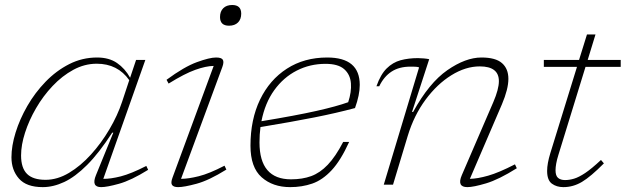

<svg xmlns="http://www.w3.org/2000/svg" viewBox="-20 -758 2568 788"><path d="M374 -39.5 445 -213.5H440.5Q386.5 -130 337.5 -81Q288.5 -32 243.5 -11Q198.5 10 155.5 10Q88.5 10 57.8 -25Q27 -60 27 -112.5Q27 -159 44 -214Q61 -269 92.2 -323.2Q123.5 -377.5 167 -422.5Q210.5 -467.5 264 -494.8Q317.5 -522 378.5 -522Q427.5 -522 460.2 -499.5Q493 -477 514 -439L538.5 -512H576.5L404 -24Q433.5 -23.5 475.8 -34.2Q518 -45 580.5 -77L588 -61Q518 -17.5 468.5 -3.8Q419 10 395 10Q353.5 10 374 -39.5ZM66.5 -120Q66.5 -68.5 91 -44.2Q115.5 -20 167 -20Q215.5 -20 263.2 -48.5Q311 -77 353.5 -124Q396 -171 429.2 -227.5Q462.5 -284 481 -340L510.5 -429Q463 -496.5 377 -496.5Q327 -496.5 281 -471.5Q235 -446.5 196 -405.2Q157 -364 128 -314Q99 -264 82.8 -213.5Q66.5 -163 66.5 -120Z M883 -688Q883 -711 896.2 -724.2Q909.5 -737.5 933 -737.5Q970 -737.5 970 -702Q970 -679 956.8 -665.8Q943.5 -652.5 920 -652.5Q883 -652.5 883 -688ZM688 -29 857 -487.5Q825.5 -487 781.8 -471.5Q738 -456 672 -415L663.5 -430.5Q736 -484 788.2 -503Q840.5 -522 866.5 -522Q889 -522 894.5 -512.8Q900 -503.5 892.5 -483L723 -24Q753 -24 796 -34.8Q839 -45.5 901.5 -78L909 -62Q837.5 -17.5 786.5 -3.8Q735.5 10 711 10Q692.5 10 686.2 1.2Q680 -7.5 688 -29Z M1413 -175.5Q1378.5 -99.5 1341 -59.2Q1303.5 -19 1261.5 -4.5Q1219.5 10 1171 10Q1099.5 10 1053.8 -30.5Q1008 -71 1008 -160Q1008 -267.5 1047.2 -349Q1086.5 -430.5 1157.5 -476.2Q1228.5 -522 1323 -522Q1456.5 -522 1456.5 -409.5Q1456.5 -368.5 1437 -314.5Q1360.5 -294 1269.8 -276Q1179 -258 1049 -236.5Q1045 -206 1045 -173.5Q1045 -22 1174.5 -22Q1221 -22 1257.2 -35.2Q1293.5 -48.5 1325.2 -81.8Q1357 -115 1388.5 -175.5ZM1316 -496Q1252 -496 1197.8 -468.2Q1143.5 -440.5 1105.5 -387.8Q1067.5 -335 1053 -260.5Q1195.5 -284 1278.8 -302.8Q1362 -321.5 1409 -338.5Q1423 -380.5 1420.2 -416.2Q1417.5 -452 1392.8 -474Q1368 -496 1316 -496Z M1536.5 -404H1525Q1542 -452.5 1567 -477.2Q1592 -502 1624.2 -510.8Q1656.5 -519.5 1695.5 -519.5Q1706.5 -519.5 1720 -518.2Q1733.5 -517 1741.5 -515L1671 -298.5H1675.5Q1741 -418 1816 -470Q1891 -522 1956 -522Q2014 -522 2040.2 -499Q2066.5 -476 2066.5 -434.5Q2066.5 -392.5 2040 -330L1908.5 -24Q1939.5 -24.5 1983.5 -37Q2027.5 -49.5 2093.5 -83.5L2101 -67.5Q2027 -21 1975 -5.5Q1923 10 1898 10Q1854 10 1875.5 -39.5L2004.5 -338.5Q2027.5 -392 2027.5 -425Q2027.5 -485.5 1949 -485.5Q1891 -485.5 1832.5 -449.2Q1774 -413 1726.5 -348.8Q1679 -284.5 1653.5 -200.5L1593 0H1555L1700 -481.5Q1693 -484 1683 -484.2Q1673 -484.5 1664.5 -484.5Q1618 -484.5 1586.8 -464Q1555.5 -443.5 1536.5 -404Z M2272 -123Q2265.5 -102.5 2262.8 -86.8Q2260 -71 2260 -59.5Q2260 -36.5 2270.5 -27.8Q2281 -19 2299 -19Q2317 -19 2336.2 -24.8Q2355.5 -30.5 2381.8 -48Q2408 -65.5 2446.5 -101.5L2458.5 -87.5Q2404.5 -33 2368.5 -11.5Q2332.5 10 2292 10Q2264.5 10 2245 -4.2Q2225.5 -18.5 2225.5 -56.5Q2225.5 -86.5 2238.5 -129L2348 -483.5H2212V-512H2356.5L2389 -616.5H2424L2392 -512H2527.5V-483.5H2383Z"/></svg>

Font: Newsreader Caption ExtraLight
Style: Italic
Weight: 275
Italic angle: -17°
Designer: Hugues Gentile
Foundry: Production Type
Version: Version 1.001